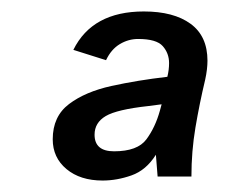

<svg xmlns="http://www.w3.org/2000/svg" viewBox="-20 -711 403 335"><path d="M159 -396Q120 -396 96 -416Q72 -436 72 -468Q72 -508 100.5 -529.5Q129 -551 174.5 -561Q220 -571 272 -577Q275 -589 275 -601Q275 -618 264 -630.5Q253 -643 221 -643Q204 -643 189 -634Q174 -625 165 -606L108 -624Q141 -691 231 -691Q283 -691 312.5 -669.5Q342 -648 342 -605Q342 -598 341 -589.5Q340 -581 338 -572Q328 -530 321 -488.5Q314 -447 314 -403H255L252 -441Q235 -414 209.5 -405Q184 -396 159 -396ZM179 -447Q220 -447 235.5 -468Q251 -489 259 -518L262 -529L239 -526Q184 -520 164.5 -508.5Q145 -497 145 -476Q145 -447 179 -447Z"/></svg>

Font: Atkinson Hyperlegible
Style: Italic
Weight: 400
Italic angle: -12°
Designer: Elliott Scott, Megan Eiswerth, Linus Boman, Theodore Petrosky
Foundry: Braille Institute
Version: Version 1.006; ttfautohint (v1.8.3)